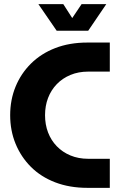

<svg xmlns="http://www.w3.org/2000/svg" viewBox="-20 -905 578 925"><path d="M401 0Q315 0 246 -26.5Q177 -53 129 -101Q81 -149 55 -212.5Q29 -276 29 -350Q29 -424 55 -487.5Q81 -551 129.5 -599Q178 -647 246.5 -673.5Q315 -700 401 -700H509V-560H405Q358 -560 319.5 -544Q281 -528 253.5 -499.5Q226 -471 211.5 -433Q197 -395 197 -350Q197 -305 211.5 -267Q226 -229 253.5 -200.5Q281 -172 319.5 -156Q358 -140 405 -140H509V0ZM253 -757 165 -885H285L328 -818L373 -885H492L405 -757Z"/></svg>

Font: MuseoModerno Thin
Style: Bold
Weight: 700
Version: Version 1.003